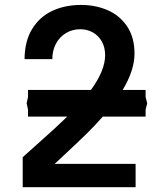

<svg xmlns="http://www.w3.org/2000/svg" viewBox="-20 -755 640 778"><path d="M130 -170Q207 -238 252.5 -282.5H93.5V-310.5L88 -336.5L93.5 -362V-390.5H348.5Q406 -469.5 406 -531.5Q406 -562.5 392.8 -586.5Q379.5 -610.5 356.5 -623.5Q333.5 -636.5 305 -636.5Q273 -636.5 247.2 -621Q221.5 -605.5 206.8 -578Q192 -550.5 192 -515.5H79.5Q80 -588 110 -637.2Q140 -686.5 191.5 -710.8Q243 -735 309 -735Q366.5 -735 415.5 -714Q464.5 -693 494.8 -648.5Q525 -604 525 -538Q525 -470 477 -390.5H570V-362L576.5 -336.5L570 -310.5V-282.5H396.5Q364.5 -246 330.8 -213Q297 -180 244.5 -131Q221.5 -110 201.5 -91H529.5V3.5H72V-118Z"/></svg>

Font: JuliaMono SemiBold
Style: Regular
Weight: 600
Monospace: yes
Designer: cormullion
Foundry: corm
Version: Version 0.055; ttfautohint (v1.8.4)